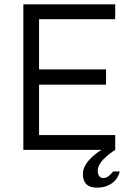

<svg xmlns="http://www.w3.org/2000/svg" viewBox="-20 -687 606 880"><path d="M498 99C489 112 473 129 454 129C440 129 428 121 428 94C428 48 508 0 508 0V-68H159V-299H466V-369H159V-599H508V-667H87V0H445C445 0 360 49 360 109C360 168 400 173 426 173C483 173 520 139 529 99H498Z"/></svg>

Font: Maven Pro
Style: Regular
Weight: 400
Designer: Joe Prince
Foundry: Joe Prince
Version: Version 1.003